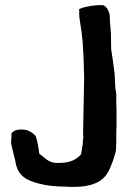

<svg xmlns="http://www.w3.org/2000/svg" viewBox="-20 -674 507 753"><path d="M25 -105C30 -85 34 -65 40 -43C48 14 81 33 133 46C161 54 201 58 238 58C249 59 260 59 270 59C334 59 384 42 405 -2H406C412 -17 421 -35 426 -53C427 -58 435 -78 435 -88L436 -117V-146C436 -156 436 -166 437 -177V-242C436 -259 436 -277 436 -294V-306C434 -317 432 -327 432 -337C431 -351 431 -364 430 -376C430 -383 429 -390 428 -397C424 -424 421 -453 416 -481L415 -543L411 -593V-603C411 -627 400 -648 384 -654H382C350 -654 320 -650 294 -640L293 -639H292C289 -636 290 -635 291 -631C289 -615 293 -593 295 -581C299 -557 302 -533 304 -512L308 -441L309 -400L310 -369L306 -161C306 -151 306 -144 307 -133C306 -130 305 -127 305 -123V-120C306 -108 302 -101 301 -86C300 -83 299 -74 298 -69C280 -48 254 -35 213 -35H202C170 -35 156 -56 134 -71C131 -95 127 -120 120 -141C106 -155 90 -166 66 -166C54 -166 37 -166 26 -152C24 -150 25 -139 25 -137C24 -127 22 -115 25 -105Z"/></svg>

Font: Vapor
Style: Sbd
Weight: 600
Foundry: Cannot Into Space Fonts
Version: Version 0.179